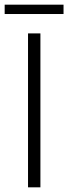

<svg xmlns="http://www.w3.org/2000/svg" viewBox="-24 -802 292 822"><path d="M-4 -742V-782H248V-742ZM96 0V-659H149V0Z"/></svg>

Font: Assistant Light
Style: Regular
Weight: 300
Designer: Hebrew By Ben Nathan, Latin by Paul Hunt
Version: Version 2.001;PS 002.001;hotconv 1.0.88;makeotf.lib2.5.64775